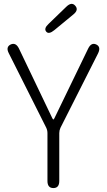

<svg xmlns="http://www.w3.org/2000/svg" viewBox="-20 -955 542 975"><path d="M251 0Q221 0 221 -36V-279Q221 -293 215 -306L25 -684Q8 -716 34 -729Q60 -741 76 -709L245 -356Q249 -348 251 -348Q253 -348 257 -356L428 -709Q444 -741 469 -729Q494 -717 478 -684L287 -306Q281 -293 281 -279V-36Q281 0 251 0ZM256 -802Q228 -779 215 -794Q201 -810 227 -834L317 -921Q344 -947 362 -926Q381 -905 353 -882Z"/></svg>

Font: Resource Han Rounded KR Light
Style: Regular
Weight: 300
Designer: Cyano Hao (round all glyphs); Ryoko NISHIZUKA 西塚涼子 (kana, bopomofo & ideographs); Paul D. Hunt (Latin, Greek & Cyrillic)
Foundry: Cyano Hao
Version: 0.990